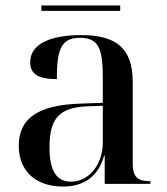

<svg xmlns="http://www.w3.org/2000/svg" viewBox="-20 -676 613 706"><path d="M132 -636H422V-656H132ZM212 10C283 10 340 -22 363 -104H365V0H533V-10H530C485 -10 468 -26 468 -76V-375C468 -501 405 -547 278 -547C175 -547 91 -519 91 -447C91 -402 124 -385 189 -385C189 -493 204 -537 274 -537C346 -537 358 -492 358 -387V-298L276 -295C123 -290 49 -243 49 -140C49 -47 111 10 212 10ZM241 -8C188 -8 162 -48 162 -133C162 -239 196 -280 299 -285L358 -287V-151C358 -75 310 -8 241 -8Z"/></svg>

Font: Noto Serif Display Medium
Style: Regular
Weight: 500
Designer: Monotype Design Team
Foundry: Monotype Imaging Inc.
Version: Version 2.009